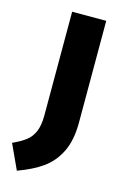

<svg xmlns="http://www.w3.org/2000/svg" viewBox="-163 -585 559 860"><g transform="rotate(15 116.5 -155.0)"><path d="M6 221 -47 106Q-8 88 14 71Q36 54 48.5 25.5Q61 -3 61 -50V-531H219V-60Q219 23 192.5 77Q166 131 120.5 163.5Q75 196 6 221Z"/></g></svg>

Font: Fira Sans BGR
Style: Bold
Weight: 700
Designer: bBox Type GmbH & Carrois Corporate GbR & Edenspiekermann AG
Foundry: bBox Type GmbH & Carrois Corporate GbR & Edenspiekermann AG
Version: Version 4.301